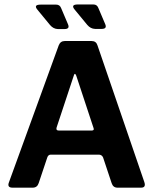

<svg xmlns="http://www.w3.org/2000/svg" viewBox="-20 -853 712 872"><path d="M404.7 -272 326.3 -509.3Q319.7 -525.7 315 -509.3L237 -273.7Q233.3 -260.3 246 -260.3H398.3Q409 -261 404.7 -272ZM194.7 -137.7 155.7 -21.3Q149 -0.7 128.7 -0.7H37Q10.7 -0.7 21 -26L246.7 -647Q254.3 -666.7 274.3 -666.7H396Q416.7 -666.7 422.7 -647L635.3 -26.7Q644.3 -0.7 620.7 -0.7H513.3Q493.7 -0.7 487 -21.3L448 -138.3Q442.7 -149.7 430 -150.7H210.7Q199 -150.7 194.7 -137.7ZM207.3 -739.3 151 -807.7Q130 -832 164.3 -832H235.3Q251.7 -832 257.7 -816L289 -742.3Q298 -721 272.7 -721H242.7Q222.3 -721.7 207.3 -739.3ZM376.3 -740 320 -808.3Q299 -832.7 333.3 -832.7H404.3Q420.7 -832.7 426.7 -816.7L458 -743Q467 -721.7 441.7 -721.7H411.7Q391.3 -722.3 376.3 -740Z"/></svg>

Font: Vivano Light
Style: Regular
Weight: 300
Designer: Joe Prince, Josias Burgherr
Version: Version 2.064;September 19, 2022;FontCreator 14.0.0.2877 64-